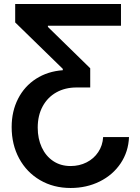

<svg xmlns="http://www.w3.org/2000/svg" viewBox="-20 -727 697 957"><path d="M332 210Q246.6 210 179.7 170.9Q112.8 131.8 75.4 62.7Q38.1 -6.3 38.1 -93.8Q38.1 -172.4 70.1 -234.9Q102.1 -297.4 159.9 -334.5Q217.8 -371.6 293 -377V-383.8L55.7 -615.2V-707H583V-598.6H218.8V-592.8L429.7 -386.7V-291H361.3Q304.7 -291 261 -266.6Q217.3 -242.2 192.6 -196.8Q168 -151.4 168 -90.8Q168 -36.1 188 7.3Q208 50.8 245.1 75.7Q282.2 100.6 332 100.6Q375.5 100.6 411.6 82.3Q447.8 64 469.7 31Q491.7 -2 494.1 -43.9H623Q620.1 29.3 581.3 87.2Q542.5 145 477.1 177.5Q411.6 210 332 210Z"/></svg>

Font: Pretendard SemiBold
Style: Regular
Weight: 600
Designer: Base glyphs from Inter by Rasmus Andersson; Hangeul glyphs from Noto Sans CJK(Source Han Sans) by Jang Soo-young and Kan
Foundry: Kil Hyung-jin
Version: Version 1.309